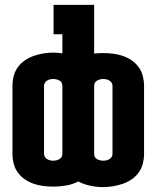

<svg xmlns="http://www.w3.org/2000/svg" viewBox="-20 -755 640 785"><path d="M402 10Q376 10 349.5 4.5Q323 -1 300 -13Q277 -1 250.5 3.5Q224 8 198 8Q178 8 157.5 5.5Q137 3 118 -3.5Q99 -10 82 -21.5Q65 -33 53 -49.5Q41 -66 36 -86Q31 -106 31 -126V-404Q31 -424 36 -444Q41 -464 53 -480.5Q65 -497 82 -508.5Q99 -520 118 -526.5Q137 -533 157.5 -536.5Q178 -540 198 -540Q207 -540 216.5 -539Q226 -538 235 -537V-615H199V-735H365V-536Q374 -537 383.5 -537.5Q393 -538 402 -538Q422 -538 442.5 -535.5Q463 -533 482 -526.5Q501 -520 518 -508.5Q535 -497 547 -480.5Q559 -464 564 -444Q569 -424 569 -404V-126Q569 -106 564 -86Q559 -66 547 -49.5Q535 -33 518 -21.5Q501 -10 482 -3.5Q463 3 442.5 6.5Q422 10 402 10ZM198 -98Q204 -98 210.5 -99.5Q217 -101 223 -104.5Q229 -108 232 -113.5Q235 -119 235 -126V-404Q235 -411 232 -417Q229 -423 223 -426Q217 -429 210.5 -430.5Q204 -432 197 -432Q191 -432 184.5 -430.5Q178 -429 172.5 -425.5Q167 -422 163.5 -416.5Q160 -411 160 -404V-126Q160 -119 163.5 -113.5Q167 -108 172.5 -104.5Q178 -101 184.5 -99.5Q191 -98 198 -98ZM403 -98Q409 -98 415.5 -99.5Q422 -101 427.5 -104.5Q433 -108 436.5 -113.5Q440 -119 440 -126V-404Q440 -411 436.5 -416.5Q433 -422 427.5 -425.5Q422 -429 415.5 -430.5Q409 -432 402 -432Q396 -432 389.5 -430.5Q383 -429 377 -425.5Q371 -422 368 -416.5Q365 -411 365 -404V-126Q365 -119 368 -113Q371 -107 377 -104Q383 -101 389.5 -99.5Q396 -98 403 -98Z"/></svg>

Font: Iosevka Curly Slab HvEx
Style: Regular
Weight: 900
Width: 7
Monospace: yes
Designer: Belleve Invis
Foundry: Belleve Invis
Version: Version 11.1.0; ttfautohint (v1.8.3)